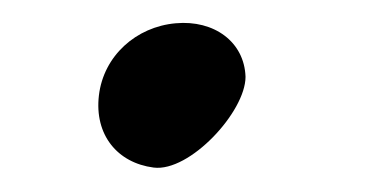

<svg xmlns="http://www.w3.org/2000/svg" viewBox="-20 -164 316 165"><path d="M112 -20C143 -16 191 -68 191 -98C190 -128 164 -147 131 -144C97 -141 69 -116 65 -82C61 -48 81 -24 112 -20Z"/></svg>

Font: Ugly Stick
Style: It
Weight: 400
Designer: Stig
Foundry: Cannot Into Space Fonts
Version: Version 0.99